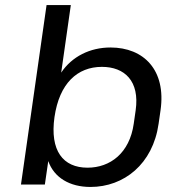

<svg xmlns="http://www.w3.org/2000/svg" viewBox="-20 -739 688 769"><path d="M342.3 9.8C476.6 9.8 592.3 -82 615.2 -243.2L623 -297.4C646 -457.5 556.6 -548.8 422.4 -548.8C340.8 -548.8 268.1 -512.7 225.1 -448.2L263.7 -718.8H166.5L64 0H159.7L173.3 -93.8C196.8 -27.3 259.3 9.8 342.3 9.8ZM330.6 -67.4C232.4 -67.4 179.2 -135.3 198.2 -270C217.8 -405.3 290 -471.2 388.2 -471.2C479 -471.2 540 -414.6 523.4 -297.4L515.6 -243.2C499 -126 421.4 -67.4 330.6 -67.4Z"/></svg>

Font: Winston
Style: Italic
Weight: 400
Italic angle: -8.13011°
Designer: Vernon Adams, Kim Jin-seong, David Berlow, Cristiano Sobral
Foundry: The Winston Project Authors
Version: Version 3.004